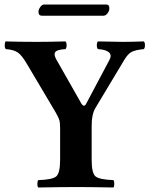

<svg xmlns="http://www.w3.org/2000/svg" viewBox="-20 -831 664 853"><path d="M439.9 -761.2H166Q150.9 -761.2 150.9 -778.8Q150.9 -788.6 158.9 -799.8Q167 -811 175.8 -811H452.1Q466.3 -811 465.8 -793.9Q465.8 -782.7 457.8 -772Q449.7 -761.2 439.9 -761.2ZM387.2 -122.1Q387.2 -62 404.1 -47.6Q420.9 -33.2 483.9 -30.8Q487.8 -25.9 487.8 -13.9Q487.8 -2 483.9 2Q383.8 0 325.2 0Q248 0 149.9 2Q146 -2 146 -13.9Q146 -25.9 149.9 -30.8Q212.9 -32.7 230 -47.4Q247.1 -62 247.1 -122.1V-258.8Q247.1 -285.6 243.7 -297.4Q240.2 -309.1 227.1 -332L99.6 -546.9Q76.2 -586.9 57.9 -598.6Q39.6 -610.4 5.9 -612.8Q1 -617.7 1 -629.9Q1 -642.1 4.9 -647Q64.9 -645 147 -645Q190.9 -645 271 -647Q275.9 -642.1 275.9 -630.1Q275.9 -618.2 271 -612.8Q231 -610.8 224.4 -597.9Q217.8 -585 235.8 -557.1L340.3 -373Q353 -351.1 362.8 -370.1L465.8 -564Q478 -585.9 464.1 -598.4Q450.2 -610.8 415 -612.8Q410.2 -617.7 410.2 -629.9Q410.2 -642.1 415 -647Q495.1 -645 525.9 -645Q559.1 -645 619.1 -647Q624 -642.1 624 -630.1Q624 -618.2 619.1 -612.8Q583 -609.4 565.7 -600.8Q548.3 -592.3 532.2 -564.9L403.8 -351.1Q386.7 -322.8 387.2 -267.6Z"/></svg>

Font: Linux Libertine
Style: Bold
Weight: 700
Designer: Philipp H. Poll
Foundry: Philipp H. Poll
Version: Version 5.0.3